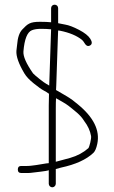

<svg xmlns="http://www.w3.org/2000/svg" viewBox="-20 -718 488 819"><path d="M203 81C210.9 81 218 73.9 218 66V3L240 -3C302.2 -16.3 348.4 -37.3 378.5 -66C385.5 -72.7 391 -85.5 395 -104.5C407 -161.7 379.4 -217.9 312 -273L289.5 -291C274.9 -302.7 235.1 -324.1 219 -334C219.7 -340.7 220 -347.3 220 -354L227 -562C227 -571.3 227.3 -580 228 -588C230.7 -587.3 233.3 -587 236 -587C276.3 -578.9 307.7 -565.8 330.3 -547.5C333.2 -545.2 337.7 -539 344 -529C350.6 -520.8 357.8 -519.4 365.6 -524.9C373.5 -530.4 373.3 -539.6 365.2 -552.5C357 -565.5 341.1 -578.1 317.2 -590.6C293.4 -603 273.8 -610.5 258.2 -613.1C242.8 -615.7 232.7 -617.7 228 -619V-683C228 -691.8 221.5 -698 213 -698C204.5 -698 198 -691.8 198 -683V-623C186 -624.3 170.2 -625 150.5 -625C107 -625 97.8 -616 74.8 -591.9C62.6 -579.1 55.3 -557.5 53 -527C52.3 -518.3 51.3 -509.7 50 -501C48.4 -477.6 59.8 -445.5 84.1 -404.7C92.1 -391.2 105.6 -376.9 124.6 -361.7C143.5 -346.6 157.2 -336.8 165.5 -332.5C173.8 -328.2 181.7 -323.3 189 -318C189 -302.7 188.7 -286 188 -268V-22C178.2 -22 146.1 -15.1 135 -14C121.5 -12.6 109.9 -10 95 -10H70C60.7 -10 56 -5 56 5C56 15 61 20 71 20H98C104.7 20 111.3 19.5 118 18.5C129.3 16.8 179.7 12.2 188 8V66C188 73.9 195.1 81 203 81ZM219 -299C231 -292.1 261.3 -275.7 272.5 -266.5C297 -246.3 322.5 -229.5 339 -202C354.6 -181.9 364.5 -160.4 368.5 -137.5C370.4 -126.8 361.3 -91.3 357 -86C335.2 -66.9 309.4 -53.1 279.7 -44.6C245.7 -34.9 240.4 -34.4 218 -28V-252.5C218 -273.5 218.3 -289 219 -299ZM190 -355V-353C187.3 -355 183.3 -357.3 178 -360C167.7 -365.1 128.4 -396.6 121 -405C91.8 -446.8 78.1 -478.1 80 -499C84.3 -551.1 96.3 -581.1 116 -589C126 -593 138.8 -595 154.5 -595C170.2 -595 184.7 -594.3 198 -593Z"/></svg>

Font: MewTooHand
Style: Regular
Weight: 400
Designer: Mew Too, Robert Jablonski
Version: Version 0.77